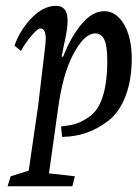

<svg xmlns="http://www.w3.org/2000/svg" viewBox="-20 -467 487 666"><path d="M112.3 -100.1 135.3 -293.9Q138.7 -320.8 138.7 -332.5Q138.7 -368.2 119.6 -368.2Q110.4 -368.2 89.4 -343.3Q67.9 -318.4 52.7 -290.5L30.3 -308.6Q49.8 -364.3 90.8 -405.8Q131.3 -446.8 174.8 -446.8Q214.4 -446.8 214.4 -395Q214.4 -369.1 205.6 -328.6Q202.6 -315.9 200.4 -304.2Q198.2 -292.5 197 -286.1Q195.8 -279.8 195.3 -278.3Q193.8 -271.5 193.8 -271L198.7 -270Q226.1 -339.4 263.2 -383.8Q300.3 -428.2 341.8 -428.2Q382.8 -428.2 409.7 -383.3Q437 -337.4 437 -263.7Q437 -189.9 415.5 -133.8Q394 -77.6 356 -48.3Q285.2 6.8 196.8 7.8H195.3L191.9 -28.3Q225.1 -32.2 239.7 -36.6Q258.8 -42 281.2 -56.2Q304.7 -70.8 318.8 -92.8Q352.1 -146.5 352.1 -255.9Q352.1 -307.1 342.3 -328.6Q332 -351.1 310.5 -351.1Q272.5 -351.1 234.4 -279.3Q196.8 -209 180.7 -85L149.9 134.3L239.7 144.5L231 179.2H6.3L17.1 144.5L79.6 125Z"/></svg>

Font: Neuton Cursive
Style: Regular
Weight: 500
Designer: Brian M Zick
Version: Version 1.43